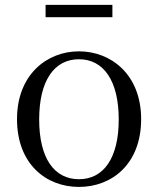

<svg xmlns="http://www.w3.org/2000/svg" viewBox="-20 -737 636 772"><path d="M297.5 14.6C429.8 14.6 547.5 -77.3 547.5 -257.8C547.5 -437.6 426.2 -530.6 297.5 -530.6C168.9 -530.6 48.4 -437.2 48.4 -257.8C48.4 -77.9 165 14.6 297.5 14.6ZM297.5 -16.4C198 -16.4 137.5 -100.8 137.5 -256.6C137.5 -412.7 198 -498.8 297.5 -498.8C396.3 -498.8 457.4 -412.7 457.4 -256.6C457.4 -100.8 396.3 -16.4 297.5 -16.4ZM163.3 -667.8H431.9V-717.3H163.3Z"/></svg>

Font: Source Han Serif CN VF
Style: Regular
Weight: 250
Designer: Ryoko NISHIZUKA 西塚涼子 (kana & ideographs); Frank Grießhammer (Latin, Greek & Cyrillic); Wenlong ZHANG 张文龙 (bopomofo); San
Foundry: Adobe
Version: Version 2.002;hotconv 1.1.0;makeotfexe 2.6.0